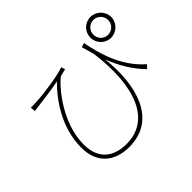

<svg xmlns="http://www.w3.org/2000/svg" viewBox="-182 -1055 1365 1365"><g transform="rotate(-45 500.0 -373.0)"><path d="M795 -693C795 -735 828 -768 869 -768C910 -768 943 -735 943 -693C943 -652 910 -619 869 -619C827 -619 795 -652 795 -693ZM765 -693C765 -636 811 -589 869 -589C926 -589 974 -636 974 -693C974 -751 926 -798 869 -798C811 -798 765 -751 765 -693ZM114 -642 117 -604C135 -606 153 -609 170 -611C213 -617 314 -629 377 -642C294 -562 166 -396 166 -186C166 -36 258 52 412 52C688 52 762 -225 730 -509C770 -407 819 -325 892 -250L916 -276C773 -400 728 -582 706 -699L674 -689C683 -655 692 -624 701 -594C750 -219 652 23 413 23C304 23 194 -25 194 -191C194 -410 365 -606 423 -648C437 -653 467 -659 479 -662L470 -692C418 -671 248 -645 165 -642C147 -641 126 -641 114 -642Z"/></g></svg>

Font: Noto Sans CJK SC Thin
Style: Regular
Weight: 100
Designer: Ryoko NISHIZUKA 西塚涼子 (kana, bopomofo & ideographs); Paul D. Hunt (Latin, Greek & Cyrillic); Sandoll Communications 산돌커뮤니
Foundry: Adobe
Version: Version 2.004;hotconv 1.0.118;makeotfexe 2.5.65603